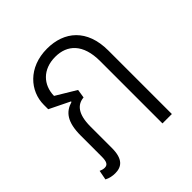

<svg xmlns="http://www.w3.org/2000/svg" viewBox="-158 -672 795 795"><g transform="rotate(-45 240.0 -274.5)"><path d="M70 8C107 8 134 -11 134 -76V-202C134 -274 160 -304 199 -307L205 -345L117 -398C118 -461 161 -509 235 -509C305 -509 354 -465 354 -365V0H409V-372C409 -497 335 -557 235 -557C124 -557 61 -481 61 -402V-376L151 -332L150 -329C106 -316 79 -284 79 -203V-81C79 -52 73 -39 55 -39C46 -39 38 -42 31 -45L23 -3C38 5 54 8 70 8Z"/></g></svg>

Font: Noto Sans Thai Cond Light
Style: Regular
Weight: 300
Width: 3
Designer: Monotype Design Team
Foundry: Monotype Imaging Inc.
Version: Version 2.002